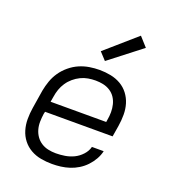

<svg xmlns="http://www.w3.org/2000/svg" viewBox="-140 -870 879 983"><g transform="rotate(20 300.0 -378.5)"><path d="M255 8Q224 8 194 2.5Q164 -3 138.5 -17.5Q113 -32 95 -55Q77 -78 68.5 -106.5Q60 -135 60 -166Q60 -197 65 -228L81 -328Q86 -355 95.5 -382Q105 -409 121.5 -433Q138 -457 161.5 -476.5Q185 -496 211.5 -507.5Q238 -519 266 -523.5Q294 -528 321 -528Q321 -528 321 -528Q321 -528 321 -528Q352 -528 382 -522Q412 -516 437 -501.5Q462 -487 479.5 -464Q497 -441 505.5 -413Q514 -385 514 -354Q514 -323 509 -292L499 -231H131L128 -218Q125 -197 124.5 -175.5Q124 -154 129.5 -134Q135 -114 146.5 -97.5Q158 -81 175 -70Q192 -59 212.5 -54.5Q233 -50 255 -50Q279 -50 304 -54Q329 -58 352 -69Q375 -80 393.5 -100Q412 -120 418 -144H482Q477 -121 464.5 -99Q452 -77 434.5 -58.5Q417 -40 395 -26.5Q373 -13 349.5 -5.5Q326 2 302.5 5Q279 8 255 8ZM140 -289H443L445 -302Q449 -323 449 -344.5Q449 -366 444 -386Q439 -406 428 -422.5Q417 -439 400 -450Q383 -461 362.5 -465.5Q342 -470 320 -470Q300 -470 279.5 -466.5Q259 -463 239.5 -453.5Q220 -444 203 -429.5Q186 -415 174 -397Q162 -379 155 -359Q148 -339 145 -318ZM330 -580 293 -620 459 -765 504 -715Z"/></g></svg>

Font: Iosevka SS04 Lt Ex Obl
Style: Regular
Weight: 300
Width: 7
Italic angle: -9°
Monospace: yes
Designer: Belleve Invis
Foundry: Belleve Invis
Version: Version 19.0.0; ttfautohint (v1.8.4)